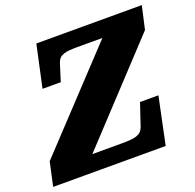

<svg xmlns="http://www.w3.org/2000/svg" viewBox="-165 -840 985 970"><g transform="rotate(-20 327.5 -355.0)"><path d="M118 -88H355Q385 -88 406 -89.5Q427 -91 441.5 -96Q456 -101 464.5 -109.5Q473 -118 478 -131L519 -253H618L565 0H-40L-12 -128L497 -671L519 -622H314Q291 -622 273.5 -620.5Q256 -619 242.5 -614.5Q229 -610 220.5 -601.5Q212 -593 207 -579L177 -484H79L128 -710H695L667 -586L145 -26Z"/></g></svg>

Font: Roboto Serif ExtraBold
Style: Italic
Weight: 800
Italic angle: -10°
Version: Version 1.007